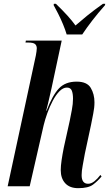

<svg xmlns="http://www.w3.org/2000/svg" viewBox="-20 -972 571 1002"><path d="M388 10Q344 10 320.5 -15.5Q297 -41 297 -84Q297 -106 301.5 -136.5Q306 -167 313 -202L344 -342Q349 -367 355 -398.5Q361 -430 361 -457Q361 -484 354.5 -499.5Q348 -515 329 -515Q309 -515 290 -495.5Q271 -476 255 -445.5Q239 -415 227 -381.5Q215 -348 208 -319L135 0H20L167 -682Q169 -695 170.5 -703.5Q172 -712 172 -720Q172 -734 163 -742Q154 -750 127 -750H113L115 -760H302L249 -512Q247 -502 241.5 -479Q236 -456 230.5 -431.5Q225 -407 221 -394H223Q254 -475 287.5 -510.5Q321 -546 380 -546Q434 -546 453.5 -513.5Q473 -481 473 -438Q473 -410 466.5 -378.5Q460 -347 455 -320L423 -171Q417 -137 411.5 -108Q406 -79 406 -58Q406 -13 440 -13Q456 -13 472.5 -26Q489 -39 504 -59L510 -51Q490 -27 465.5 -8.5Q441 10 388 10ZM328 -792Q321 -816 309 -845Q297 -874 283.5 -900.5Q270 -927 260 -945L261 -952H272Q309 -916 332.5 -890Q356 -864 374 -839Q399 -861 434 -889.5Q469 -918 517 -952H529L528 -945Q491 -903 462 -865.5Q433 -828 409 -792Z"/></svg>

Font: Noto Serif Display ExtraCondensed SemiBold
Style: Italic
Weight: 600
Width: 2
Italic angle: -12°
Designer: Monotype Design Team
Foundry: Monotype Imaging Inc.
Version: Version 2.009